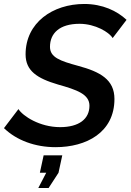

<svg xmlns="http://www.w3.org/2000/svg" viewBox="-37 -735 658 968"><path d="M-17 -89C47 -27 141 7 243 7C398 7 540 -67 540 -236C540 -334 468 -373 357 -403C265 -428 215 -446 215 -499C215 -567 263 -615 364 -615C444 -615 514 -572 531 -543L601 -635C553 -680 480 -715 388 -715C229 -715 92 -621 92 -461C92 -378 150 -340 255 -309C351 -282 414 -260 414 -202C414 -135 361 -94 266 -94C163 -94 78 -150 56 -185ZM156 213H208L258 136L277 48H183L164 136H196Z"/></svg>

Font: FIGSv2-sans-serif SmBold Italic
Style: Regular
Weight: 600
Italic angle: -12°
Designer: Matt McInerney, Pablo Impallari, Rodrigo Fuenzalida
Foundry: Matt McInerney, Pablo Impallari, Rodrigo Fuenzalida
Version: Version 4.020;hotconv 1.0.109;makeotfexe 2.5.65596